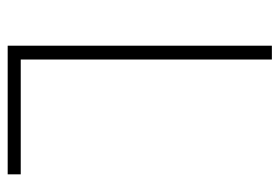

<svg xmlns="http://www.w3.org/2000/svg" viewBox="-134 -594 728 500"><g transform="rotate(90 230.0 -344.0)"><path d="M99 0V-688H135V-34H434V0Z"/></g></svg>

Font: Saira Semi Condensed Thin
Style: Regular
Weight: 100
Width: 4
Designer: Hector Gatti with collaboration of the Omnibus-Type team
Foundry: Omnibus-Type
Version: Version 1.001; ttfautohint (v1.8)